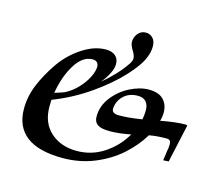

<svg xmlns="http://www.w3.org/2000/svg" viewBox="-107 -882 1137 1022"><g transform="rotate(15 461.5 -371.0)"><path d="M916 -330 870 -120 840 -118 848 -176Q849 -181 850 -186Q851 -191 851 -197Q853 -218 848 -226.5Q843 -235 827 -235Q774 -235 732 -227Q695 -165 635.5 -111.5Q576 -58 494.5 -24.5Q413 9 319 9Q186 9 119.5 -42Q53 -93 53 -192Q53 -259 79.5 -324Q106 -389 154 -459Q200 -524 265.5 -566.5Q331 -609 394 -609Q427 -609 446 -593Q465 -577 465 -547Q465 -524 450.5 -495Q436 -466 411 -436Q489 -501 535 -569Q547 -587 547 -600Q547 -619 528 -647Q527 -649 521.5 -661Q516 -673 516 -684Q516 -711 533 -731Q550 -751 575 -751Q599 -751 614.5 -734.5Q630 -718 630 -689Q630 -657 616 -625Q598 -579 537.5 -513.5Q477 -448 384.5 -383Q292 -318 182 -275L181 -238Q181 -148 237.5 -97.5Q294 -47 381 -47Q464 -47 532 -92Q600 -137 640 -207Q576 -194 525 -194Q477 -194 457 -208Q437 -222 437 -251Q437 -310 474.5 -358.5Q512 -407 566.5 -434.5Q621 -462 670 -462Q723 -462 749.5 -436Q776 -410 777 -366Q777 -341 770 -317Q853 -333 907 -333ZM187 -315Q205 -320 239 -332Q277 -351 307.5 -383Q338 -415 355 -449Q372 -483 372 -508Q372 -523 363.5 -531.5Q355 -540 339 -540Q284 -540 243 -473.5Q202 -407 187 -315ZM677 -300Q682 -328 682 -350Q682 -381 667 -398Q652 -415 622 -415Q575 -415 545 -387.5Q515 -360 511 -317Q509 -288 550 -288Q603 -288 677 -300Z"/></g></svg>

Font: Ibarra Real Nova
Style: Bold Italic
Weight: 700
Italic angle: -22°
Designer: Jose Maria Ribagorda & Octavio Pardo
Foundry: Octavio Pardo
Version: Version 1.014